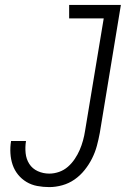

<svg xmlns="http://www.w3.org/2000/svg" viewBox="-20 -755 540 783"><path d="M181 8Q156 8 132 3.5Q108 -1 88 -13Q68 -25 53.5 -43Q39 -61 31.5 -83Q24 -105 22.5 -130Q21 -155 25 -179Q25 -179 25 -179Q25 -179 25 -180Q25 -180 25 -180Q25 -180 25 -180H86Q82 -155 84.5 -130.5Q87 -106 99.5 -86.5Q112 -67 134 -57Q156 -47 181 -47Q201 -47 221 -54Q241 -61 257 -75Q273 -89 285 -107Q297 -125 305 -143.5Q313 -162 318.5 -182Q324 -202 327 -222L403 -680H262V-735H473L387 -213Q382 -186 375 -160Q368 -134 355.5 -109Q343 -84 325 -61.5Q307 -39 284 -23Q261 -7 234 0.5Q207 8 181 8Z"/></svg>

Font: Iosevka Slab Light
Style: Italic
Weight: 300
Italic angle: -9°
Monospace: yes
Designer: Belleve Invis
Foundry: Belleve Invis
Version: Version 11.1.1; ttfautohint (v1.8.3)